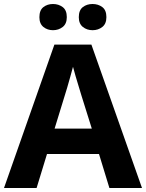

<svg xmlns="http://www.w3.org/2000/svg" viewBox="-20 -940 730 960"><path d="M527 0 475 -170H215L163 0H0L252 -717H437L690 0ZM387 -463Q382 -480 374 -506Q366 -532 358 -559Q350 -586 345 -606Q340 -586 331.5 -556.5Q323 -527 315.5 -500.5Q308 -474 304 -463L253 -297H439ZM177 -854Q177 -889 197 -904.5Q217 -920 244.9 -920Q272.8 -920 293.4 -904.6Q314 -889.2 314 -854.4Q314 -821 293.4 -805Q272.8 -789 244.9 -789Q217 -789 197 -805.2Q177 -821.5 177 -854ZM374 -854Q374 -889 394.1 -904.5Q414.3 -920 442.6 -920Q471 -920 491.5 -904.6Q512 -889.2 512 -854.4Q512 -821 491.4 -805Q470.9 -789 443 -789Q414.5 -789 394.3 -805.2Q374 -821.5 374 -854Z"/></svg>

Font: Noto Sans Cham
Style: Regular
Weight: 400
Designer: Monotype Design Team
Foundry: Monotype Imaging Inc.
Version: Version 2.002